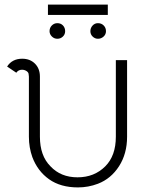

<svg xmlns="http://www.w3.org/2000/svg" viewBox="-20 -810 637 837"><path d="M450 -745H189V-790H450ZM196 -674Q196 -689 206 -699Q216 -709 230 -709Q245 -709 254.5 -699Q264 -689 264 -674Q264 -660 254 -650.5Q244 -641 230 -641Q216 -641 206 -651Q196 -661 196 -674ZM407 -641Q394 -641 384 -650.5Q374 -660 374 -674Q374 -688 383.5 -698.5Q393 -709 407 -709Q422 -709 432 -699Q442 -689 442 -674Q442 -660 431.5 -650.5Q421 -641 407 -641ZM11 -520Q33 -554 77 -554Q111 -554 132.5 -532.5Q154 -511 154 -476V-214Q154 -131 200 -85Q245 -37 318 -37Q391 -37 439 -85Q485 -131 485 -214V-548H534V-214Q534 -140 499 -85.5Q464 -31 407 -9Q365 7 320 7Q244 7 194 -28.5Q144 -64 121 -125Q106 -167 106 -214V-476L105 -485Q105 -494 96 -500Q87 -506 76 -506Q60 -506 51 -493Z"/></svg>

Font: Bhavuka
Style: Regular
Weight: 400
Version: 2.94.0; ttfautohint (v1.2) -l 7 -r 28 -G 50 -x 13 -D deva -f